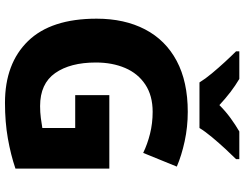

<svg xmlns="http://www.w3.org/2000/svg" viewBox="-125 -846 981 771"><g transform="rotate(90 365.5 -460.5)"><path d="M362 -409H657V-32Q601 -13 535.5 -1.5Q470 10 393 10Q235 10 145 -82.5Q55 -175 55 -358Q55 -470 98 -552.5Q141 -635 224.5 -679.5Q308 -724 429 -724Q490 -724 547.5 -711.5Q605 -699 649 -680L594 -545Q559 -562 517 -572.5Q475 -583 429 -583Q364 -583 319.5 -553.5Q275 -524 253 -472.5Q231 -421 231 -355Q231 -252 273.5 -191.5Q316 -131 406 -131Q431 -131 454 -134Q477 -137 494 -140V-272H362ZM311 -771Q297 -794 274.5 -821Q252 -848 228.5 -873.5Q205 -899 186 -918V-931H297Q324 -915 349.5 -895.5Q375 -876 402 -851Q427 -876 454.5 -896Q482 -916 508 -931H619V-918Q601 -900 577.5 -874.5Q554 -849 531 -821.5Q508 -794 494 -771Z"/></g></svg>

Font: Noto Sans ExtraBold
Style: Regular
Weight: 800
Designer: Monotype Design Team
Foundry: Monotype Imaging Inc.
Version: Version 2.007